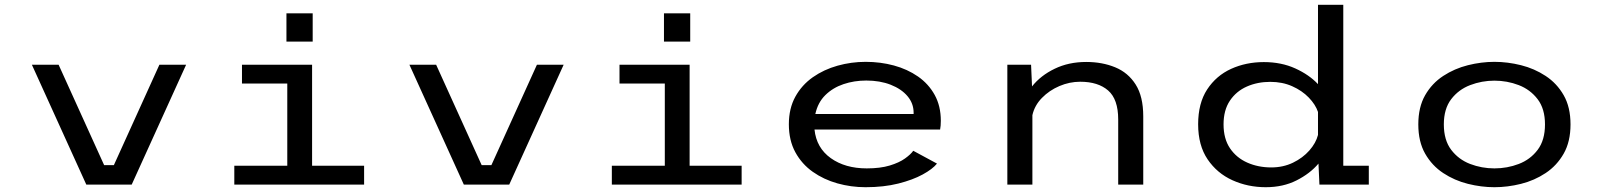

<svg xmlns="http://www.w3.org/2000/svg" viewBox="-20 -770 6690 801"><path d="M340 0 113 -500H224.5L414.5 -81H455L645 -500H756.5L529.5 0Z M1175 -714.5H1284.5V-596.5H1175ZM957.5 0V-78.5H1178.5V-421.5H989.5V-500H1282V-78.5H1499V0Z M1915 0 1688 -500H1799.5L1989.5 -81H2030L2220 -500H2331.5L2104.5 0Z M2750 -714.5H2859.5V-596.5H2750ZM2532.5 0V-78.5H2753.5V-421.5H2564.5V-500H2857V-78.5H3074V0Z M3591 11Q3530.5 11 3473.5 -5Q3416.5 -21 3370.8 -53.2Q3325 -85.5 3298 -135Q3271 -184.5 3271 -251.5Q3271 -317.5 3298 -366.5Q3325 -415.5 3371 -447.8Q3417 -480 3474.2 -496Q3531.5 -512 3591.5 -512Q3653 -512 3709.2 -496.8Q3765.5 -481.5 3809.8 -450.8Q3854 -420 3879.5 -373.8Q3905 -327.5 3905 -266Q3905 -244.5 3902 -229.5H3378Q3386 -153 3446 -110.2Q3506 -67.5 3596 -67.5Q3652.5 -67.5 3692 -79.5Q3731.5 -91.5 3755.5 -108.8Q3779.5 -126 3790 -141L3889 -87.5Q3870.5 -64.5 3829.2 -42Q3788 -19.5 3727.5 -4.2Q3667 11 3591 11ZM3594 -434Q3543.5 -434 3499 -419Q3454.5 -404 3423.2 -373.2Q3392 -342.5 3381.5 -294.5H3791.5V-300Q3791.5 -338.5 3766 -368.8Q3740.5 -399 3695.8 -416.5Q3651 -434 3594 -434Z M4182.5 0V-500H4281.5L4285.5 -409.5Q4321.5 -455 4380 -483.2Q4438.5 -511.5 4511.5 -511.5Q4578.5 -511.5 4632.5 -489.2Q4686.5 -467 4718 -417.2Q4749.5 -367.5 4749.5 -284.5V0H4645V-271.5Q4645 -356 4603 -392.5Q4561 -429 4486.5 -429Q4442 -429 4399.8 -411Q4357.5 -393 4326.8 -361.5Q4296 -330 4287 -289.5V0Z M5260.5 11Q5186 11 5121.8 -18Q5057.5 -47 5018 -105.2Q4978.5 -163.5 4978.5 -251.5Q4978.5 -339.5 5016.2 -397Q5054 -454.5 5116.2 -482.8Q5178.5 -511 5252.5 -511Q5325.5 -511 5383.8 -484.5Q5442 -458 5478.5 -419V-750H5584V-78.5H5690.5V0H5484.5L5480.5 -87.5Q5445.5 -46 5389.2 -17.5Q5333 11 5260.5 11ZM5084.5 -251Q5084.5 -191 5111.5 -151.2Q5138.5 -111.5 5183.8 -91.5Q5229 -71.5 5283.5 -71.5Q5333 -71.5 5374 -91.2Q5415 -111 5442.5 -142.2Q5470 -173.5 5478.5 -207V-303Q5468 -334 5440 -363Q5412 -392 5371 -410.2Q5330 -428.5 5279.5 -428.5Q5226 -428.5 5181.8 -409Q5137.5 -389.5 5111 -350Q5084.5 -310.5 5084.5 -251Z M6214.5 11Q6160 11 6104 -3Q6048 -17 6001 -48Q5954 -79 5925.5 -129Q5897 -179 5897 -251Q5897 -323 5925.5 -372.8Q5954 -422.5 6001 -453.2Q6048 -484 6104 -498Q6160 -512 6214.5 -512Q6269.5 -512 6325.5 -498Q6381.5 -484 6428.2 -453.2Q6475 -422.5 6503.5 -372.8Q6532 -323 6532 -251Q6532 -179 6503.5 -129Q6475 -79 6428.2 -48Q6381.5 -17 6325.5 -3Q6269.5 11 6214.5 11ZM6214.5 -67.5Q6268 -67.5 6316.2 -86Q6364.5 -104.5 6395 -145Q6425.5 -185.5 6425.5 -251Q6425.5 -316 6394.8 -356.2Q6364 -396.5 6315.8 -415Q6267.5 -433.5 6214.5 -433.5Q6162 -433.5 6113.5 -415Q6065 -396.5 6034.2 -356.2Q6003.5 -316 6003.5 -251Q6003.5 -185.5 6034.2 -145Q6065 -104.5 6113.2 -86Q6161.5 -67.5 6214.5 -67.5Z"/></svg>

Font: Trispace SemiExpanded
Style: Regular
Weight: 400
Width: 6
Designer: Tyler Finck
Foundry: Etcetera Type Company
Version: Version 1.210; ttfautohint (v1.8.3)